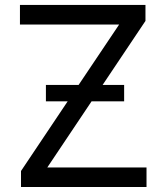

<svg xmlns="http://www.w3.org/2000/svg" viewBox="-20 -747 665 767"><path d="M59.7 -649.1V-727.3H561.1V-663.4L389.9 -407.7H475.9V-342.3H345.9L169 -78.1H565.3V0H63.9V-63.9L250.4 -342.3H163.4V-407.7H294L456 -649.1Z"/></svg>

Font: Inter P
Style: Regular
Weight: 400
Designer: Rasmus Andersson
Foundry: rsms
Version: Version 3.018;git-588b23468